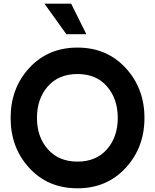

<svg xmlns="http://www.w3.org/2000/svg" viewBox="-20 -1020 847 1050"><path d="M223.1 -1000H369.1L452.1 -833H342.8ZM403.8 9.8Q242.7 9.8 140.4 -101.1Q38.1 -211.9 38.1 -375Q38.1 -538.1 140.6 -648.9Q243.2 -759.8 403.8 -759.8Q564 -759.8 667 -648.4Q770 -537.1 770 -375Q770 -212.9 667 -101.6Q564 9.8 403.8 9.8ZM624 -375Q624 -480 564.9 -547.6Q505.9 -615.2 403.8 -615.2Q300.8 -615.2 241.5 -547.6Q182.1 -480 182.1 -375Q182.1 -271 241.9 -203.6Q301.8 -136.2 403.8 -136.2Q505.9 -136.2 564.9 -203.6Q624 -271 624 -375Z"/></svg>

Font: Oakes Grotesk
Style: Bold
Weight: 700
Designer: Samuel Oakes
Foundry: Samuel Oakes
Version: Version 1.0 | wf-rip DC20170320